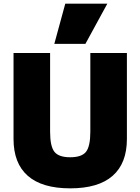

<svg xmlns="http://www.w3.org/2000/svg" viewBox="-20 -1020 768 1050"><path d="M364 10Q210 10 132 -58.5Q54 -127 54 -260V-730H254V-300Q254 -220 277.5 -190Q301 -160 364 -160Q427 -160 450.5 -190Q474 -220 474 -300V-730H674V-260Q674 -127 596 -58.5Q518 10 364 10ZM447 -780H277L337 -1000H567Z"/></svg>

Font: M PLUS 1 Thin Black
Style: Regular
Weight: 900
Version: Version 1.001